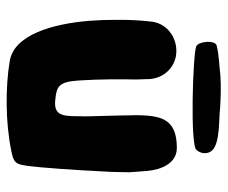

<svg xmlns="http://www.w3.org/2000/svg" viewBox="-73 -605 678 572"><g transform="rotate(90 266.0 -319.0)"><path d="M427.7 -612.3 426.8 -613.3C403.3 -635.7 334 -631.8 301.8 -635.7C269.5 -637.7 239.3 -638.7 206.1 -636.7C175.8 -632.8 142.6 -632.8 114.3 -625C98.6 -618.2 103.5 -570.3 118.2 -564.5C142.6 -554.7 413.1 -545.9 426.8 -565.4C440.4 -581.1 438.5 -601.6 427.7 -612.3ZM44.9 -434.6C42 -413.1 40 -385.7 39.1 -351.6V-323.2C39.1 -297.9 40 -272.5 42 -246.1C50.8 -136.7 84 -20.5 163.1 -8.8C239.3 3.9 344.7 3.9 429.7 -13.7C472.7 -22.5 470.7 -27.3 478.5 -102.5C485.4 -179.7 489.3 -258.8 492.2 -313.5L493.2 -366.2L489.3 -418C485.4 -460.9 466.8 -506.8 420.9 -506.8C306.6 -506.8 323.2 -426.8 325.2 -292C326.2 -262.7 327.1 -236.3 326.2 -211.9C326.2 -164.1 322.3 -140.6 279.3 -144.5C237.3 -148.4 223.6 -154.3 219.7 -215.8C215.8 -277.3 215.8 -341.8 216.8 -384.8L215.8 -417C216.8 -457 191.4 -495.1 148.4 -503.9C98.6 -512.7 51.8 -481.4 44.9 -434.6Z"/></g></svg>

Font: Day Care
Style: Regular
Weight: 400
Designer: Noponies
Version: Version 1.000;PS 001.000;hotconv 1.0.88;makeotf.lib2.5.64775